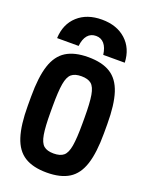

<svg xmlns="http://www.w3.org/2000/svg" viewBox="-179 -1074 908 1173"><g transform="rotate(20 275.0 -487.0)"><path d="M275 -984Q372 -984 431.5 -930Q491 -876 495 -784H355Q349 -830 328.5 -854Q308 -878 275 -878Q241 -878 220.5 -854Q200 -830 195 -784H55Q59 -876 118.5 -930Q178 -984 275 -984ZM275 10Q186 10 131.5 -24Q77 -58 52.5 -134Q28 -210 28 -335V-395Q28 -521 52.5 -596.5Q77 -672 131.5 -706Q186 -740 275 -740Q365 -740 419.5 -706Q474 -672 498.5 -596.5Q523 -521 523 -395V-335Q523 -210 498.5 -134Q474 -58 419.5 -24Q365 10 275 10ZM275 -114Q318 -114 340 -132.5Q362 -151 370.5 -201Q379 -251 379 -345V-385Q379 -480 370.5 -529.5Q362 -579 340 -597.5Q318 -616 275 -616Q233 -616 211 -597.5Q189 -579 180.5 -529.5Q172 -480 172 -385V-345Q172 -251 180.5 -201Q189 -151 211 -132.5Q233 -114 275 -114Z"/></g></svg>

Font: M PLUS Code Latin SemiExpanded
Style: Bold
Weight: 700
Width: 6
Designer: Coji Morishita
Foundry: UNDERFOREST DESIGN
Version: Version 1.002; ttfautohint (v1.8.3)